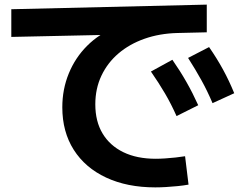

<svg xmlns="http://www.w3.org/2000/svg" viewBox="-20 -762 1040 832"><path d="M653 50Q531 50 440 7.5Q349 -35 299.5 -113Q250 -191 250 -297Q250 -375 278 -443.5Q306 -512 357.5 -563.5Q409 -615 479 -643L491 -612L29 -602V-722L876 -742V-622L749 -619Q671 -617 606 -594Q541 -571 493.5 -530.5Q446 -490 419.5 -434Q393 -378 393 -310Q393 -236 424.5 -183.5Q456 -131 514.5 -102.5Q573 -74 655 -74Q673 -74 695.5 -75.5Q718 -77 741 -79.5Q764 -82 782 -85L797 38Q775 42 749.5 44.5Q724 47 699.5 48.5Q675 50 653 50ZM745 -259Q722 -311 695 -357Q668 -403 634 -452L727 -503Q761 -454 788 -406.5Q815 -359 839 -306ZM901 -315Q879 -367 853 -414Q827 -461 795 -511L886 -558Q920 -509 946.5 -460.5Q973 -412 995 -358Z"/></svg>

Font: M PLUS 1
Style: Bold
Weight: 700
Designer: Coji Morishita
Foundry: UNDERFOREST DESIGN
Version: Version 1.001